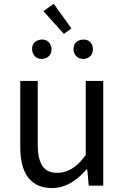

<svg xmlns="http://www.w3.org/2000/svg" viewBox="-20 -963 646 996"><path d="M250 12.7Q85.9 10.7 85 -199.2V-543H175.8V-210Q175.8 -93.8 238.3 -72.3Q255.9 -66.4 278.3 -66.4Q340.8 -66.4 395.5 -123Q409.2 -138.7 424.8 -158.2V-543H515.6V0H440.4L432.6 -85H429.7Q351.6 4.9 266.6 11.7Q257.8 12.7 250 12.7ZM311.5 -787.1 205.1 -905.3 258.8 -943.4 350.6 -815.4ZM197.3 -657.2Q163.1 -657.2 150.4 -688.5Q146.5 -697.3 146.5 -708Q146.5 -742.2 176.8 -753.9Q187.5 -757.8 197.3 -757.8Q230.5 -757.8 243.2 -728.5Q247.1 -717.8 247.1 -708Q247.1 -673.8 216.8 -661.1Q207 -657.2 197.3 -657.2ZM412.1 -657.2Q377.9 -657.2 365.2 -688.5Q361.3 -698.2 361.3 -708Q361.3 -742.2 391.6 -753.9Q402.3 -757.8 412.1 -757.8Q447.3 -757.8 459 -726.6Q461.9 -717.8 461.9 -708Q461.9 -673.8 432.6 -661.1Q421.9 -657.2 412.1 -657.2Z"/></svg>

Font: Taipei Sans TC Beta
Style: Regular
Weight: 400
Designer: JT Foundry
Foundry: JT Foundry
Version: Version 1.000